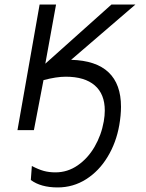

<svg xmlns="http://www.w3.org/2000/svg" viewBox="-20 -570 640 841"><path d="M115 218.5 119.5 157Q148 172 171.2 178.5Q194.5 185 223 185Q276 185 320.5 154.2Q365 123.5 394.5 72.5Q424 21.5 434.5 -38Q439 -63.5 439 -86Q439 -158 395 -196Q351 -234 268 -234Q226.5 -234 170.5 -219L128.5 0H56.5L153.5 -550H225.5L178.5 -291L468 -550H573L291.5 -308Q401 -305 455.5 -253.2Q510 -201.5 510 -102.5Q510 -65.5 502.5 -22Q489 55 451.2 117.2Q413.5 179.5 357 215.2Q300.5 251 232.5 251Q159 251 115 218.5Z"/></svg>

Font: JuliaMono SemiBold
Style: Italic
Weight: 600
Italic angle: -9°
Monospace: yes
Designer: cormullion
Foundry: corm
Version: Version 0.056; ttfautohint (v1.8.4)